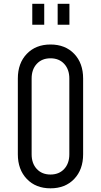

<svg xmlns="http://www.w3.org/2000/svg" viewBox="-20 -1008 549 1044"><path d="M254.5 16Q174.5 16 125.8 -35Q77 -86 77 -169V-581Q77 -664.5 125.8 -715.2Q174.5 -766 254.5 -766Q335 -766 383.5 -715.2Q432 -664.5 432 -581V-169Q432 -86 383.5 -35Q335 16 254.5 16ZM254.5 -59Q301 -59 329 -89.2Q357 -119.5 357 -169V-581Q357 -630.5 329 -660.8Q301 -691 254.5 -691Q208 -691 180 -660.8Q152 -630.5 152 -581V-169Q152 -119.5 180 -89.2Q208 -59 254.5 -59ZM155.5 -873.5V-987.5H220.5V-873.5ZM293.5 -873.5V-987.5H357.5V-873.5Z"/></svg>

Font: Mohave Light
Style: Regular
Weight: 400
Version: Version 2.003